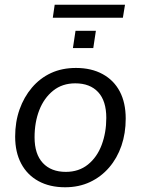

<svg xmlns="http://www.w3.org/2000/svg" viewBox="-20 -782 596 811"><path d="M255 9Q190 9 142.5 -17Q95 -43 69.5 -91Q44 -139 44 -205Q44 -267 62.5 -319.5Q81 -372 115 -412Q149 -452 195.5 -473.5Q242 -495 301 -495Q366 -495 413.5 -469Q461 -443 486 -395.5Q511 -348 511 -281Q511 -219 493 -166.5Q475 -114 441 -74.5Q407 -35 360 -13Q313 9 255 9ZM258 -56Q313 -56 351.5 -87Q390 -118 409.5 -170Q429 -222 429 -284Q429 -356 394.5 -393Q360 -430 298 -430Q243 -430 204.5 -399Q166 -368 146 -317Q126 -266 126 -202Q126 -131 161 -93.5Q196 -56 258 -56ZM203 -707 211 -762H508L499 -707ZM288 -579 299 -652H385L374 -579Z"/></svg>

Font: Nunito Sans 12pt ExtraLight 12pt
Style: Italic
Weight: 400
Italic angle: -9°
Version: Version 3.101;gftools[0.9.27]